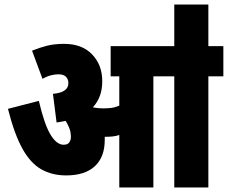

<svg xmlns="http://www.w3.org/2000/svg" viewBox="-20 -825 1003 845"><path d="M441 -209Q441 -134 397.5 -93.5Q354 -53 271 -53Q209 -53 161.5 -80Q114 -107 78.5 -171Q43 -235 15 -346L151 -381Q175 -278 202 -233Q229 -188 260 -188Q278 -188 285 -198.5Q292 -209 292 -222Q292 -243 285.5 -260Q279 -277 269 -293Q250 -289 229 -286L213 -412Q281 -418 281 -459Q281 -476 270.5 -487Q260 -498 237 -498Q222 -498 204 -493.5Q186 -489 167 -478L121 -602Q153 -615 186 -623.5Q219 -632 262 -632Q341 -632 385.5 -585.5Q430 -539 430 -468Q430 -431 419.5 -403Q409 -375 389 -353Q390 -353 391 -352Q413 -348 435 -348Q452 -348 469 -350Q486 -352 505 -360V-489H467V-622H963V-489H897V0H747V-489H655V0H505V-231Q491 -226 476 -224.5Q461 -223 447 -223Q444 -223 441 -223Q441 -216 441 -209ZM747 -617V-805H897V-617Z"/></svg>

Font: Noto Sans ExtraCondensed Black
Style: Regular
Weight: 900
Width: 2
Designer: Monotype Design Team
Foundry: Monotype Imaging Inc.
Version: Version 2.013; ttfautohint (v1.8.4.7-5d5b)